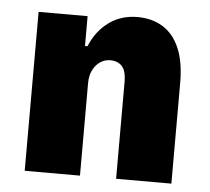

<svg xmlns="http://www.w3.org/2000/svg" viewBox="-43 -563 666 609"><g transform="rotate(5 290.0 -258.5)"><path d="M57 0V-506H213V-411H221Q241 -460 280 -488.5Q319 -517 371 -517Q418 -517 452.5 -495.5Q487 -474 505.5 -430.5Q524 -387 524 -321V0H348V-307Q348 -331 342.5 -345Q337 -359 325 -366Q313 -373 297 -373Q280 -373 265.5 -363.5Q251 -354 242 -336.5Q233 -319 233 -294V0Z"/></g></svg>

Font: Nunito Sans 7pt Condensed Black
Style: Regular
Weight: 900
Width: 3
Designer: Vernon Adams
Foundry: Vernon Adams
Version: Version 3.101;gftools[0.9.27]